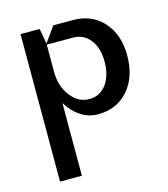

<svg xmlns="http://www.w3.org/2000/svg" viewBox="-87 -410 594 679"><g transform="rotate(-15 210.0 -70.0)"><path d="M50 -340H120L130 -284L170 -340H242Q311 -340 353 -293Q395 -246 395 -170Q395 -91 353 -43Q311 5 242 5Q208 5 179 -14Q150 -33 130 -66V200H50ZM130 -280V-180Q130 -128 158 -91.5Q186 -55 226 -55Q265 -55 288.5 -86.5Q312 -118 312 -170Q312 -219 288.5 -249.5Q265 -280 226 -280Z"/></g></svg>

Font: Glametrix
Style: Bold
Weight: 700
Designer: gluk
Foundry: gluk
Version: Version 0.40